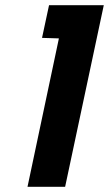

<svg xmlns="http://www.w3.org/2000/svg" viewBox="-20 -720 420 740"><path d="M142 -574 207 -572 86 0H231L380 -700H169Z"/></svg>

Font: Advent Pro ExtraBold
Style: Italic
Weight: 800
Italic angle: -12°
Version: Version 3.000